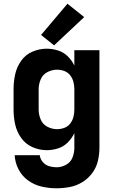

<svg xmlns="http://www.w3.org/2000/svg" viewBox="-20 -800 616 1033"><path d="M284 213Q321 213 356.5 206Q392 199 423 180Q454 161 476 131.5Q498 102 506.5 66.5Q515 31 515 -5V-530H380V-447Q367 -475 344.5 -497Q322 -519 292 -528.5Q262 -538 231 -538Q192 -538 154.5 -522Q117 -506 93.5 -472.5Q70 -439 61.5 -399.5Q53 -360 53 -320V-210Q53 -170 61.5 -131Q70 -92 93.5 -58.5Q117 -25 154.5 -8.5Q192 8 231 8Q262 8 292 -1.5Q322 -11 344.5 -33.5Q367 -56 380 -84V-5Q380 22 370 47.5Q360 73 335.5 86.5Q311 100 284 100Q264 100 244 94Q224 88 210 71.5Q196 55 194 35H59Q61 75 80 111.5Q99 148 132 171.5Q165 195 204.5 204Q244 213 284 213ZM287 -105Q260 -105 235 -118Q210 -131 199 -157Q188 -183 188 -210V-320Q188 -347 199 -373Q210 -399 235 -412Q260 -425 287 -425Q307 -425 326 -418Q345 -411 357.5 -395Q370 -379 375 -359.5Q380 -340 380 -320V-210Q380 -190 375 -170.5Q370 -151 357.5 -135Q345 -119 326 -112Q307 -105 287 -105ZM271 -556 433 -708 343 -780 201 -612Z"/></svg>

Font: Iosevka Sparkle Extrabold
Style: Regular
Weight: 800
Designer: Belleve Invis
Foundry: Belleve Invis
Version: Version 4.5.0; ttfautohint (v1.8.3)